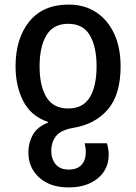

<svg xmlns="http://www.w3.org/2000/svg" viewBox="-20 -569 596 839"><path d="M280 -549Q349 -549 400 -515.5Q451 -482 479 -421.5Q507 -361 507 -279Q507 -156 451.5 -91Q396 -26 299 -10Q246 -1 225 25.5Q204 52 204 91Q204 126 223.5 149Q243 172 280 172Q317 172 336 151.5Q355 131 355 95Q355 85 353.5 76Q352 67 350 57H447Q455 82 455 107Q455 171 407 210.5Q359 250 280 250Q199 250 151.5 207Q104 164 104 97Q104 55 123.5 20Q143 -15 190 -33V-36Q116 -61 82 -126.5Q48 -192 48 -279Q48 -401 108 -475Q168 -549 280 -549ZM278 -465Q213 -465 183 -415Q153 -365 153 -279Q153 -193 183 -144Q213 -95 278 -95Q343 -95 372.5 -144Q402 -193 402 -279Q402 -365 372.5 -415Q343 -465 278 -465Z"/></svg>

Font: Noto Sans Georgian SemiCondensed Medium
Style: Regular
Weight: 500
Width: 4
Designer: Monotype Design Team, Akaki Razmadze
Foundry: Google LLC
Version: Version 2.005; ttfautohint (v1.8.4.7-5d5b)